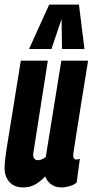

<svg xmlns="http://www.w3.org/2000/svg" viewBox="-22 -809 405 839"><path d="M80 10Q40 10 19 -14Q-2 -38 -2 -74Q-2 -102 6.5 -157Q15 -212 30.5 -305.5Q46 -399 69 -544H187Q170 -434 158 -359Q146 -284 138 -231.5Q130 -179 123 -136Q122 -124 127.5 -116.5Q133 -109 144 -109Q160 -109 178 -123L246 -544H363Q344 -425 331.5 -349Q319 -273 312.5 -229Q306 -185 302.5 -164.5Q299 -144 298.5 -137.5Q298 -131 298 -129Q298 -112 311 -112Q319 -112 327 -115L313 -11Q301 -1 282 4.5Q263 10 247 10Q220 10 201.5 -3.5Q183 -17 176 -38Q151 -13 129 -1.5Q107 10 80 10ZM105 -595 193 -789H323L347 -595H249L247 -726L203 -595Z"/></svg>

Font: Georama ExtraCondensed
Style: Bold Italic
Weight: 700
Width: 2
Italic angle: -9°
Designer: Jean-Baptiste Levee
Foundry: Production Type
Version: Version 1.000